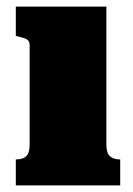

<svg xmlns="http://www.w3.org/2000/svg" viewBox="-20 -563 405 583"><path d="M303 -543V-125Q303 -98 314 -88.5Q325 -79 343 -79H345V0H28V-79H30Q49 -79 59.5 -88.5Q70 -98 70 -125V-426Q70 -438 62 -443Q54 -448 36 -452L28 -454V-543Z"/></svg>

Font: Roboto Serif Black
Style: Regular
Weight: 900
Designer: Greg Gazdowicz
Foundry: Commercial Type
Version: Version 1.008